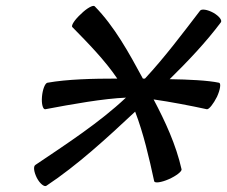

<svg xmlns="http://www.w3.org/2000/svg" viewBox="-20 -589 763 645"><path d="M132 -222C222 -239 328 -258 404 -261L402 -260C315 -178 203 -105 99 -35C91 -30 94 -11 104 9C114 28 129 40 136 35C240 -34 339 -125 434 -214C462 -141 481 -59 498 20C500 27 522 24 547 13C572 2 591 -13 590 -20C571 -104 535 -181 496 -255C552 -247 620 -234 675 -222C682 -221 697 -240 709 -264C720 -288 723 -309 716 -311C678 -319 614 -322 550 -323C612 -384 671 -446 722 -514C727 -521 716 -535 697 -546C677 -557 657 -560 652 -553C593 -476 533 -396 467 -325C464 -325 462 -325 460 -325C413 -412 364 -501 298 -568C293 -573 272 -562 252 -542C231 -523 218 -503 223 -498C276 -444 332 -387 374 -325C292 -325 206 -323 139 -311C131 -309 123 -288 121 -264C119 -240 124 -221 132 -222Z"/></svg>

Font: Nupuram Condensed Oblique
Style: Regular
Weight: 400
Width: 3
Designer: Santhosh Thottingal (santhosh.thottingal@gmail.com)
Foundry: SMC
Version: Version 1.000